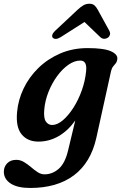

<svg xmlns="http://www.w3.org/2000/svg" viewBox="-64 -726 631 1000"><path d="M437.5 -7Q408.5 121.5 320.8 187.2Q233 253 93 253Q27 253 -8.5 229.8Q-44 206.5 -44 168.5Q-44 142.5 -26.5 124.5Q-9 106.5 20.5 106.5Q42 106.5 61 118Q80 129.5 97.2 144.2Q114.5 159 131.8 170.5Q149 182 168 182Q208.5 182 241.5 153.5Q274.5 125 290.5 58L328 -98.5Q291 -46 241.8 -17.2Q192.5 11.5 136 11.5Q79.5 11.5 48.5 -26.5Q17.5 -64.5 25 -143Q30.5 -205.5 58.8 -264.8Q87 -324 135.5 -371.5Q184 -419 249 -447.2Q314 -475.5 392.5 -475.5Q477 -475.5 513.8 -459Q550.5 -442.5 547 -417.5Q545 -404 538.8 -396.2Q532.5 -388.5 525.5 -380.2Q518.5 -372 514.5 -356ZM166.5 -155Q162.5 -110.5 175 -92.8Q187.5 -75 207.5 -75Q234.5 -75 263.5 -99.8Q292.5 -124.5 318.5 -165.2Q344.5 -206 362.2 -255.8Q380 -305.5 384.5 -356Q390.5 -410.5 354 -410.5Q323.5 -410.5 292 -388.5Q260.5 -366.5 233.5 -329.5Q206.5 -292.5 188.5 -247.2Q170.5 -202 166.5 -155ZM252 -532.5Q224 -515.5 210.5 -530Q206 -535 208.5 -544.5Q211 -554 223 -565.5L340.5 -675.5Q356.5 -690.5 370.5 -698.5Q384.5 -706.5 401.5 -706.5Q418 -706.5 427.5 -698.5Q437 -690.5 445 -675.5L505.5 -565.5Q511.5 -554 508.5 -544.5Q505.5 -535 498 -530Q489 -524 478.2 -524Q467.5 -524 458.5 -532.5L376 -611.5Z"/></svg>

Font: Fraunces 9pt S050 SemiBold
Style: Italic
Weight: 600
Italic angle: -16°
Version: Version 1.000; ttfautohint (v1.8.3)